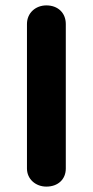

<svg xmlns="http://www.w3.org/2000/svg" viewBox="-20 -676 344 712"><path d="M152 16C195 16 224 -11 224 -51V-587C224 -628 195 -656 152 -656C112 -656 80 -628 80 -587V-51C80 -12 112 16 152 16Z"/></svg>

Font: Dongle
Style: Bold
Weight: 700
Designer: Yanghee Ryu
Foundry: Yanghee Ryu
Version: Version 2.000